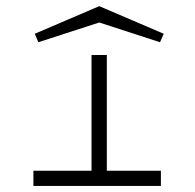

<svg xmlns="http://www.w3.org/2000/svg" viewBox="-20 -611 640 631"><path d="M518.1 -500 505.9 -472.2 306.2 -537.1 106 -472.2 94.2 -500 306.2 -590.8ZM508.8 -49.8V0H89.8V-49.8H280.8V-430.2H331.1V-49.8Z"/></svg>

Font: Compagnon Roman
Style: Regular
Weight: 400
Designer: Juliette Duhe, Lea Pradine
Foundry: Velvetyne Type Foundry
Version: Version 1.000;PS 001.000;hotconv 1.0.88;makeotf.lib2.5.64775